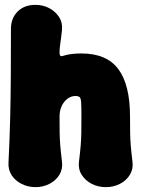

<svg xmlns="http://www.w3.org/2000/svg" viewBox="-20 -745 580 790"><path d="M126 25Q96 25 69.5 12Q43 -1 28 -24Q13 -47 15 -77Q20 -177 22 -264Q24 -351 24.5 -438.5Q25 -526 25 -626Q25 -670 52.5 -697.5Q80 -725 126 -725Q157 -725 182.5 -711.5Q208 -698 223 -675Q238 -652 235 -621Q231 -584 228 -565Q225 -546 225 -529Q225 -520 227.5 -516.5Q230 -513 235 -514Q244 -517 255.5 -519.5Q267 -522 282 -523.5Q297 -525 315 -525Q419 -525 467 -460.5Q515 -396 515 -265Q515 -223 515.5 -197Q516 -171 518 -146Q520 -121 525 -80Q529 -50 514.5 -26Q500 -2 473.5 11.5Q447 25 416 25Q384 25 357.5 11.5Q331 -2 316 -26Q301 -50 305 -80Q310 -121 312 -146Q314 -171 314.5 -197Q315 -223 315 -265Q315 -304 314 -322Q313 -340 308 -345Q303 -350 290 -350Q273 -350 258 -339Q243 -328 234 -309Q225 -290 225 -265Q225 -223 225.5 -197Q226 -171 228 -146Q230 -121 235 -80Q239 -50 224.5 -26Q210 -2 183.5 11.5Q157 25 126 25Z"/></svg>

Font: Winky Sans Black
Style: Regular
Weight: 900
Designer: Simon Atzbach
Foundry: typofactur
Version: Version 1.205